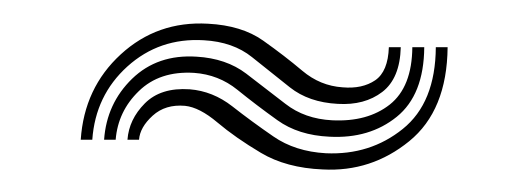

<svg xmlns="http://www.w3.org/2000/svg" viewBox="-20 -442 457 166"><path d="M49.8 -321.2Q52.8 -366 84.4 -395Q116 -424 159.8 -421.5Q189 -420 207.5 -406.9Q226 -393.8 241.4 -380.8Q256.8 -367.8 276.2 -366.5Q293.2 -365 304.4 -372.6Q315.5 -380.2 316.2 -401.2H326.5Q325.8 -374.2 310.5 -362.5Q295.2 -350.8 272 -352.2Q247 -353.5 230.6 -366.5Q214.2 -379.5 197.9 -392.6Q181.5 -405.8 156.2 -407.2Q117.8 -409.5 90.1 -384.5Q62.5 -359.5 59.8 -321.2ZM70 -321.2Q72.2 -352.5 94.2 -373.9Q116.2 -395.2 150 -393Q175.5 -391.5 192.8 -378.4Q210 -365.2 226.8 -352.2Q243.5 -339.2 267.2 -338Q297.8 -336.5 317 -351.6Q336.2 -366.8 336.5 -401.2H346.8Q346.5 -360 323 -341Q299.5 -322 265 -323.8Q238 -325 219.8 -338.1Q201.5 -351.2 185.2 -364.4Q169 -377.5 147.8 -379Q118 -380.8 100 -363.2Q82 -345.8 80 -321.2ZM90.2 -321.2Q91.5 -338.8 105.2 -352.6Q119 -366.5 144 -364.8Q164 -363.2 180.8 -350.1Q197.5 -337 216.4 -324Q235.2 -311 261.8 -309.5Q300 -307.8 328.2 -330.5Q356.5 -353.2 356.8 -401.2H367Q366.5 -346.5 333.8 -319.9Q301 -293.2 259 -295.5Q227.5 -296.8 205.5 -309.9Q183.5 -323 168 -336.1Q152.5 -349.2 140 -350.5Q123 -352 112 -342Q101 -332 100.2 -321.2Z"/></svg>

Font: Big Shoulders Inline Text SemiBold
Style: Regular
Weight: 600
Designer: Patric King
Foundry: XO Type Co
Version: Version 1.000